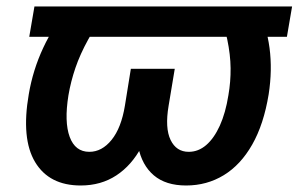

<svg xmlns="http://www.w3.org/2000/svg" viewBox="-20 -566 927 596"><path d="M886.7 -545.9 870.6 -451.7H70.8L86.9 -545.9ZM195.3 -545.9H319.3Q279.8 -490.7 254.2 -444.1Q228.5 -397.5 214.1 -355.2Q199.7 -313 192.4 -270Q179.2 -187.5 196.3 -141.1Q213.4 -94.7 257.3 -94.7Q296.4 -94.7 326.4 -131.8Q356.4 -168.9 367.7 -237.8L386.2 -352.5H481.4L463.4 -247.1Q450.2 -168 419.4 -110.4Q388.7 -52.7 341.1 -21.5Q293.5 9.8 230.5 9.8Q132.8 9.8 89.1 -62.7Q45.4 -135.3 69.3 -273.4Q82 -348.6 114 -417.2Q146 -485.8 195.3 -545.9ZM654.3 -545.9H777.8Q807.6 -485.4 816.7 -417Q825.7 -348.6 814 -273.4Q798.8 -180.2 762.9 -117.2Q727.1 -54.2 674.6 -22.2Q622.1 9.8 557.6 9.8Q494.6 9.8 457.5 -21.7Q420.4 -53.2 408.9 -110.8Q397.5 -168.5 410.2 -247.1L427.7 -352.5H522.5L503.4 -237.8Q491.7 -168.5 509.5 -131.6Q527.3 -94.7 565.9 -94.7Q595.7 -94.7 620.1 -115.7Q644.5 -136.7 662.4 -176Q680.2 -215.3 689 -270.5Q696.3 -312.5 695.8 -354.5Q695.3 -396.5 685.5 -443.4Q675.8 -490.2 654.3 -545.9Z"/></svg>

Font: Inter 18pt SemiBold
Style: Italic
Weight: 600
Italic angle: -9.3988°
Designer: Rasmus Andersson
Foundry: rsms
Version: Version 4.001;git-66647c0bb